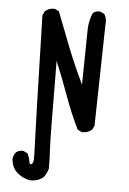

<svg xmlns="http://www.w3.org/2000/svg" viewBox="-57 -743 614 911"><g transform="rotate(5 250.0 -287.5)"><path d="M119.1 125Q78.1 117.2 48.8 85.9Q31.2 62.5 29.3 31.2Q31.2 12.7 43 -1Q56.6 -12.7 78.1 -10.7L97.7 -1Q107.4 18.6 109.9 35.6Q112.3 52.7 120.1 48.8Q127.9 44.9 129.9 29.8Q131.8 14.6 128.9 -46.4Q126 -107.4 111.3 -660.2L121.1 -679.7Q140.6 -697.3 168 -695.3L187.5 -685.5Q218.8 -603.5 252.4 -518.1Q286.1 -432.6 327.1 -348.6L331.1 -615.2Q333 -656.2 348.6 -691.4Q362.3 -703.1 383.8 -701.2L403.3 -691.4Q417 -669.9 413.1 -640.6L403.3 -159.2L393.6 -139.6Q372.1 -122.1 344.7 -124L325.2 -133.8Q288.1 -210 259.3 -290Q230.5 -370.1 197.3 -450.2Q199.2 -81.1 202.1 -34.2Q205.1 12.7 205.1 62.5Q199.2 84 185.5 103.5Q158.2 127 119.1 125Z"/></g></svg>

Font: JasonHandwriting4
Style: Regular
Weight: 400
Version: Version 1.01.21